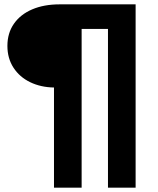

<svg xmlns="http://www.w3.org/2000/svg" viewBox="-20 -762 726 882"><path d="M228 100V-360Q167 -361 118.5 -384.5Q70 -408 42 -451Q14 -494 14 -551Q14 -610 44 -653Q74 -696 128 -719Q182 -742 254 -742H603V100H476V-629H355V100Z"/></svg>

Font: Montserrat Thin
Style: Bold
Weight: 700
Version: Version 9.000